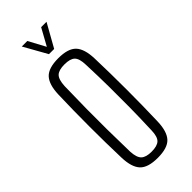

<svg xmlns="http://www.w3.org/2000/svg" viewBox="-247 -791 834 834"><g transform="rotate(-45 170.0 -374.0)"><path d="M170 6Q110 6 85.5 -20Q61 -46 59 -106Q56 -199 56 -299.5Q56 -400 59 -494Q61 -554 85.5 -580Q110 -606 170 -606Q230 -606 254.5 -580Q279 -554 281 -494Q284 -401 284 -300Q284 -199 281 -106Q279 -46 254.5 -20Q230 6 170 6ZM170 -32Q205 -32 219.5 -46Q234 -60 235 -98Q238 -175 238.5 -237.5Q239 -300 238.5 -362Q238 -424 235 -501Q234 -540 219.5 -554Q205 -568 170 -568Q135 -568 120.5 -554Q106 -540 104 -501Q102 -424 101.5 -362Q101 -300 101.5 -237.5Q102 -175 104 -98Q106 -60 121 -46Q136 -32 170 -32ZM94 -754H128L170 -676L213 -754H246L186 -647H154Z"/></g></svg>

Font: Big Shoulders Display Light
Style: Regular
Weight: 300
Designer: Patric King
Foundry: XO Type Co
Version: Version 1.000; ttfautohint (v1.8.2)